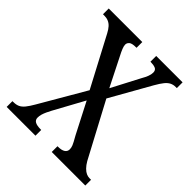

<svg xmlns="http://www.w3.org/2000/svg" viewBox="-197 -841 967 967"><g transform="rotate(45 287.0 -357.0)"><path d="M7 0V-41H12Q33 -41 47 -47.5Q61 -54 73.5 -69.5Q86 -85 101 -111L243 -355L103 -620Q93 -639 82.5 -650.5Q72 -662 59 -667.5Q46 -673 30 -673H20V-714H259V-673H256Q227 -673 217 -664.5Q207 -656 207 -644Q207 -634 213 -619Q219 -604 229 -585L306 -432L385 -583Q395 -600 401 -615.5Q407 -631 407 -644Q407 -662 393.5 -667.5Q380 -673 360 -673H358V-714H546V-673H538Q522 -673 508.5 -666.5Q495 -660 482.5 -644.5Q470 -629 454 -601L332 -385L487 -94Q498 -75 510 -63Q522 -51 533.5 -46Q545 -41 555 -41H567V0H328V-41H332Q357 -41 370 -49.5Q383 -58 383 -74Q383 -85 378 -97.5Q373 -110 354 -143L269 -308L180 -145Q174 -134 168 -121Q162 -108 158.5 -96Q155 -84 155 -72Q155 -56 168 -48.5Q181 -41 209 -41H212V0Z"/></g></svg>

Font: Noto Serif Condensed
Style: Regular
Weight: 400
Width: 3
Designer: Monotype Design Team
Foundry: Monotype Imaging Inc.
Version: Version 2.015